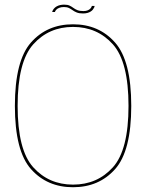

<svg xmlns="http://www.w3.org/2000/svg" viewBox="-20 -782 627 806"><path d="M286.5 4Q395.5 4 463.2 -72Q531 -148 531 -337.5Q531 -526.5 463.2 -603.2Q395.5 -680 286.5 -680Q177.5 -680 110 -603.5Q42.5 -527 42.5 -337.5Q42.5 -148 110.2 -72Q178 4 286.5 4ZM286.5 -7Q185 -7 119.5 -79.8Q54 -152.5 54 -337.5Q54 -522.5 119.5 -595.8Q185 -669 286.5 -669Q388.5 -669 454 -595.8Q519.5 -522.5 519.5 -337.5Q519.5 -152.5 454 -79.8Q388.5 -7 286.5 -7ZM328.5 -725.5Q339.5 -725.5 347.2 -727.8Q355 -730 360.5 -733.5Q366 -737 369.5 -741.2Q373 -745.5 375 -749.8Q377 -754 377 -757H365.5Q365 -753 361 -747.8Q357 -742.5 349.2 -739Q341.5 -735.5 330.5 -735.5Q314.5 -735.5 304.8 -739.5Q295 -743.5 287.8 -749Q280.5 -754.5 272 -758.5Q263.5 -762.5 249.5 -762.5Q240.5 -762.5 232.8 -760.8Q225 -759 219 -755.8Q213 -752.5 209 -748.5Q205 -744.5 202.5 -740.2Q200 -736 199 -731.5H210.5Q211.5 -736 216 -741Q220.5 -746 228.8 -749.2Q237 -752.5 248.5 -752.5Q261 -752.5 269.2 -748.5Q277.5 -744.5 285 -739Q292.5 -733.5 302.5 -729.5Q312.5 -725.5 328.5 -725.5Z"/></svg>

Font: Anybody Thin
Style: Regular
Weight: 100
Designer: Tyler Finck
Foundry: Etcetera Type Company
Version: Version 1.114;gftools[0.9.25]